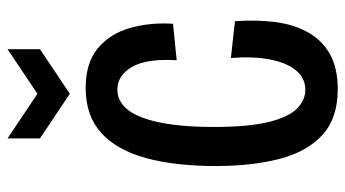

<svg xmlns="http://www.w3.org/2000/svg" viewBox="-228 -696 936 521"><g transform="rotate(-90 240.5 -436.0)"><path d="M258 12Q180 12 134.5 -29.5Q89 -71 69.5 -145.5Q50 -220 50 -319Q50 -429 71.5 -508Q93 -587 139.5 -629.5Q186 -672 262 -672Q330 -672 369.5 -639Q409 -606 424.5 -552Q440 -498 436 -435L337 -425Q342 -506 319 -546Q296 -586 258 -586Q207 -586 181.5 -518.5Q156 -451 156 -325Q156 -232 169 -177.5Q182 -123 205 -99.5Q228 -76 257 -76Q289 -76 310 -102Q331 -128 339.5 -174Q348 -220 343 -278L443 -267Q447 -211 441 -160.5Q435 -110 414 -71Q393 -32 355 -10Q317 12 258 12ZM125 -884 246 -803 367 -884V-796L246 -715L125 -796Z"/></g></svg>

Font: Bricolage Grotesque 10pt Condensed Medium
Style: Regular
Weight: 500
Width: 3
Designer: Mathieu Triay
Foundry: Atelier Triay
Version: Version 1.000; ttfautohint (v1.8.4.7-5d5b);gftools[0.9.32]